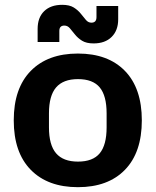

<svg xmlns="http://www.w3.org/2000/svg" viewBox="-20 -766 646 796"><path d="M303 10Q178 10 107.5 -62Q37 -134 37 -267Q37 -400 107.5 -472Q178 -544 303 -544Q428 -544 498 -472Q568 -400 568 -267Q568 -134 498 -62Q428 10 303 10ZM303.2 -96Q365 -96 393.5 -130.5Q422 -164.9 422 -238V-296Q422 -369.1 393.5 -403.5Q365 -438 303.2 -438Q242.1 -438 212.5 -403.5Q183 -369.1 183 -296V-238Q183 -164.9 212.5 -130.5Q242.1 -96 303.2 -96ZM368 -586Q338 -586 320.2 -597.1Q302.4 -608.3 290.7 -623.1Q279 -638 269.5 -649Q260 -660 247 -660Q226 -660 226 -638V-592H136V-646Q136 -693.5 163.2 -719.8Q190.3 -746 238 -746Q268 -746 285.8 -734.9Q303.6 -723.7 315.3 -708.9Q327 -694 336.5 -683Q346 -672 359 -672Q380 -672 380 -695V-741H470V-686Q470 -639.8 442.8 -612.9Q415.7 -586 368 -586Z"/></svg>

Font: Mozilla Text ExtraLight
Style: Regular
Weight: 200
Designer: Studio DRAMA
Foundry: Studio DRAMA
Version: Version 1.000